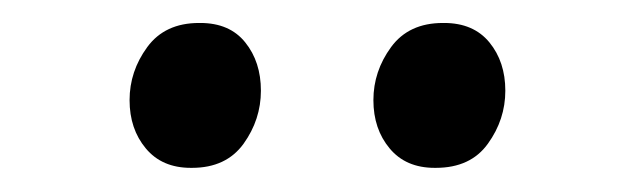

<svg xmlns="http://www.w3.org/2000/svg" viewBox="-20 -800 538 163"><path d="M142 -657.5Q117.5 -657.5 103.8 -674Q90 -690.5 90 -715Q90 -739.5 105 -760Q120 -780.5 149 -780.5H150Q175 -780.5 188.2 -764Q201.5 -747.5 201.5 -723Q201.5 -698.5 186.8 -678Q172 -657.5 143 -657.5ZM349 -657.5Q324.5 -657.5 310.8 -674Q297 -690.5 297 -715Q297 -739.5 312 -760Q327 -780.5 356 -780.5H357Q382 -780.5 395.5 -764Q409 -747.5 409 -723Q409 -698.5 394.2 -678Q379.5 -657.5 350 -657.5Z"/></svg>

Font: Merriweather 20pt Light
Style: Regular
Weight: 300
Version: Version 2.100